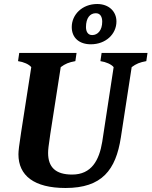

<svg xmlns="http://www.w3.org/2000/svg" viewBox="-20 -931 756 958"><path d="M433 -710C508 -710 561 -761 561 -824C561 -874 523 -911 465 -911C390 -911 338 -858 338 -796C338 -741 377 -710 433 -710ZM440 -756C418 -756 409 -774 409 -796C409 -841 429 -865 458 -865C481 -865 490 -846 490 -823C490 -779 467 -756 440 -756ZM307 7C489 7 558 -83 583 -245L637 -596C660 -613 677 -620 710 -626L716 -667H487L481 -626C509 -622 536 -610 547 -596L490 -223C475 -132 437 -60 340 -60C257 -60 220 -97 220 -168C220 -198 228 -245 283 -596C306 -613 323 -620 356 -626L362 -667H76L70 -626C98 -622 125 -610 136 -596C86 -271 72 -196 72 -161C72 -55 150 7 307 7Z"/></svg>

Font: Caladea
Style: Bold Italic
Weight: 700
Italic angle: -9°
Designer: Carolina Giovagnoli and Andres Torresi
Foundry: Carolina Giovagnoli & Andres Torresi
Version: Version 1.001;hotconv 1.0.109;makeotfexe 2.5.65596